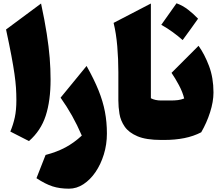

<svg xmlns="http://www.w3.org/2000/svg" viewBox="-20 -847 1335 1162"><path d="M228.5 -825.7Q250.5 -723.1 262.9 -643.1Q275.4 -563 280.8 -496.1Q286.1 -429.2 286.1 -365.2Q286.1 -237.3 256.6 -146.5Q227.1 -55.7 155.3 6.8L42.5 -50.8Q60.1 -92.8 69.6 -136.7Q79.1 -180.7 79.1 -241.2Q79.1 -278.8 76.7 -315.9Q74.2 -353 67.6 -399.4Q61 -445.8 48.8 -510.7Q36.6 -575.7 16.6 -668.5Z M627 -39.1Q627 27.3 608.4 87.6Q589.8 147.9 557.9 194.6Q525.9 241.2 484.6 268.1Q443.4 294.9 397.5 294.9Q341.3 294.9 297.6 280.8Q253.9 266.6 200.7 231.4L255.9 90.8Q323.2 73.2 375.5 45.4Q427.7 17.6 475.1 -26.4Q446.8 -91.8 415.8 -147Q384.8 -202.1 346.7 -255.9L503.9 -447.8Q549.3 -367.2 576.2 -300.5Q603 -233.9 615 -171.1Q627 -108.4 627 -39.1Z M893.1 -825.7V-252.4Q918.9 -238.8 955.6 -238.8H956.1V0H955.6Q864.7 0 812.3 -22.2Q759.8 -44.4 734.9 -80.3Q710 -116.2 703.1 -158Q696.3 -199.7 696.3 -238.8V-410.6Q696.3 -489.3 689.7 -567.1Q683.1 -645 667.5 -708.5Z M1048.3 -827.1Q1085.9 -813.5 1118.7 -788.1Q1151.4 -762.7 1178.7 -733.9Q1156.2 -702.1 1133.1 -669.9Q1109.9 -637.7 1085.4 -604.5Q1057.1 -629.4 1025.4 -652.6Q993.7 -675.8 956.1 -696.8Q1004.4 -763.7 1048.3 -827.1ZM956.1 0Q944.3 0 938.5 -8.3Q932.6 -16.6 932.6 -41V-197.8Q932.6 -222.2 938.5 -230.5Q944.3 -238.8 956.1 -238.8H1012.7Q1037.6 -238.8 1056.9 -241.2Q1076.2 -243.7 1094.7 -251Q1085.4 -289.6 1063 -331.5Q1040.5 -373.5 1018.1 -406.2L1181.6 -569.8Q1217.8 -519.5 1244.9 -448Q1272 -376.5 1272 -287.1Q1272 -231.9 1251.5 -167.7Q1231 -103.5 1197.8 -46.4Q1151.9 -22.5 1095.7 -11.2Q1039.6 0 973.6 0Z"/></svg>

Font: Pinar-FD Black
Style: Regular
Weight: 900
Designer: Amin Abedi
Version: Version 3.000